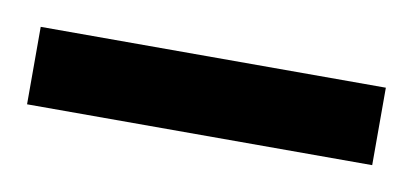

<svg xmlns="http://www.w3.org/2000/svg" viewBox="-27 41 357 166"><g transform="rotate(10 151.5 124.0)"><path d="M0 90V158H303V90Z"/></g></svg>

Font: Noto Sans Devanagari ExtraCondensed Black
Style: Regular
Weight: 900
Width: 2
Designer: Jelle Bosma - Monotype Design Team
Foundry: Monotype Imaging Inc.
Version: Version 2.004